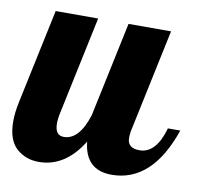

<svg xmlns="http://www.w3.org/2000/svg" viewBox="-71 -568 681 641"><g transform="rotate(10 269.5 -247.0)"><path d="M546.9 -179.2Q483.4 5.9 346.2 5.9Q256.8 5.9 247.1 -88.9Q188.5 5.9 99.1 5.9Q54.2 5.9 22.9 -22.5Q-7.8 -50.8 -7.8 -113.8Q-7.8 -142.1 0 -179.2L67.9 -500H211.9L140.1 -160.2Q137.2 -144.5 137.2 -131.8Q137.2 -90.8 167 -90.8Q219.7 -90.8 247.1 -179.2L314.9 -500H459L387.2 -160.2Q382.8 -143.1 382.8 -125Q382.8 -90.8 423.8 -90.8Q480 -90.8 504.9 -179.2Z"/></g></svg>

Font: UVF Lobster12
Style: Regular
Weight: 400
Designer: Pablo Impallari
Foundry: Pablo Impallari. www.impallari.com
Version: Version 1.004